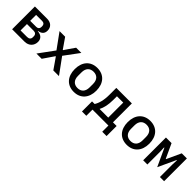

<svg xmlns="http://www.w3.org/2000/svg" viewBox="263 -1731 3075 3075"><g transform="rotate(45 1800.0 -194.0)"><path d="M95 0H375C475 0 532 -68 532 -150C532 -217 493 -262 408 -269V-274C479 -285 513 -323 513 -386C513 -464 461 -516 372 -516H95ZM204 -82V-227H356C395 -227 420 -205 420 -166V-142C420 -104 395 -82 352 -82ZM204 -300V-434H342C378 -434 401 -413 401 -378V-356C401 -321 378 -300 342 -300Z M764 0 840 -111 892 -187H898L951 -111L1028 0H1156L962 -266L1147 -516H1029L961 -418L908 -340H902L848 -418L780 -516H653L837 -262L645 0Z M1500 12C1652 12 1745 -93 1745 -258C1745 -423 1652 -528 1500 -528C1348 -528 1255 -423 1255 -258C1255 -93 1348 12 1500 12ZM1500 -74C1421 -74 1369 -123 1369 -219V-297C1369 -393 1421 -442 1500 -442C1579 -442 1631 -393 1631 -297V-219C1631 -123 1579 -74 1500 -74Z M1817 140H1915V0H2276V140H2374V-88H2291V-516H1939V-355C1939 -236 1914 -149 1876 -88H1817ZM1988 -88C2022 -152 2041 -235 2041 -351V-428H2184V-88Z M2700 12C2852 12 2945 -93 2945 -258C2945 -423 2852 -528 2700 -528C2548 -528 2455 -423 2455 -258C2455 -93 2548 12 2700 12ZM2700 -74C2621 -74 2569 -123 2569 -219V-297C2569 -393 2621 -442 2700 -442C2779 -442 2831 -393 2831 -297V-219C2831 -123 2779 -74 2700 -74Z M3063 0H3158V-291L3154 -382H3161L3300 -81L3439 -382H3446L3442 -291V0H3537V-516H3421L3309 -273H3302L3190 -516H3063Z"/></g></svg>

Font: IBM Plex Mono Medm
Style: Regular
Weight: 500
Monospace: yes
Designer: Mike Abbink, Paul van der Laan, Pieter van Rosmalen
Foundry: Bold Monday
Version: Version 2.004